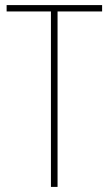

<svg xmlns="http://www.w3.org/2000/svg" viewBox="-20 -734 427 754"><path d="M206 0H180V-689H6V-714H381V-689H206Z"/></svg>

Font: Noto Sans Lao Looped Condensed Thin
Style: Regular
Weight: 100
Width: 3
Designer: Mark Frömberg, Ben Mitchell
Foundry: The Fontpad Ltd
Version: Version 1.002; ttfautohint (v1.8.4.7-5d5b)